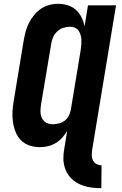

<svg xmlns="http://www.w3.org/2000/svg" viewBox="-20 -763 640 1006"><path d="M511 223Q486 223 461.5 220Q437 217 414 209Q391 201 372 187.5Q353 174 339.5 155.5Q326 137 319 113.5Q312 90 312 66V65Q312 54 313 43Q314 32 316 21L332 -77Q321 -58 306 -41.5Q291 -25 272 -13.5Q253 -2 231.5 3Q210 8 190 8Q161 8 135 -0.5Q109 -9 90.5 -27.5Q72 -46 62 -71Q52 -96 48 -123Q44 -150 45.5 -178.5Q47 -207 52 -235L104 -550Q108 -573 114 -596Q120 -619 130.5 -640.5Q141 -662 157 -682Q173 -702 193 -716Q213 -730 236.5 -736.5Q260 -743 283 -743Q310 -743 334.5 -735.5Q359 -728 377.5 -711.5Q396 -695 407 -672.5Q418 -650 423 -625L441 -735H588L463 21Q461 36 461 50.5Q461 65 467 77Q473 89 485 96Q497 103 512 103ZM254 -112Q270 -112 287 -116Q304 -120 318 -130Q332 -140 340 -155.5Q348 -171 351 -187L403 -502Q405 -516 406 -529Q407 -542 406.5 -555Q406 -568 402 -580.5Q398 -593 391 -603Q384 -613 372 -618Q360 -623 347 -623Q329 -623 311 -617Q293 -611 279 -597.5Q265 -584 257.5 -566Q250 -548 248 -531L195 -216Q192 -197 192 -179Q192 -161 199 -145.5Q206 -130 221 -121Q236 -112 254 -112Z"/></svg>

Font: Iosevka Heavy Extended
Style: Italic
Weight: 900
Width: 7
Italic angle: -9°
Monospace: yes
Designer: Belleve Invis
Foundry: Belleve Invis
Version: Version 32.5.0; ttfautohint (v1.8.4)